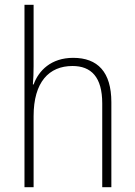

<svg xmlns="http://www.w3.org/2000/svg" viewBox="-20 -780 562 800"><path d="M120 -504V-760H82V0H120V-296C120 -438 184 -505 282 -505C360 -505 406 -459 406 -349V0H444V-354C444 -480 387 -539 285 -539C193 -539 141 -486 120 -428H117C119 -454 120 -474 120 -504Z"/></svg>

Font: Noto Sans SemiCondensed ExtraLight
Style: Regular
Weight: 200
Width: 4
Designer: Monotype Design Team
Foundry: Monotype Imaging Inc.
Version: Version 2.013